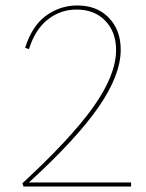

<svg xmlns="http://www.w3.org/2000/svg" viewBox="-20 -683 533 703"><path d="M460 -15V0H66L62 -12Q240 -176 322.5 -292.5Q405 -409 405 -500Q405 -566 365.5 -607Q326 -648 260 -648Q202 -648 155.5 -612Q109 -576 86 -503L72 -508Q97 -588 148.5 -625.5Q200 -663 263 -663Q335 -663 378.5 -618Q422 -573 422 -501Q422 -408 340.5 -290.5Q259 -173 86 -15Z"/></svg>

Font: Ysabeau Infant Thin
Style: Regular
Weight: 200
Designer: Christian Thalmann (Catharsis Fonts)
Version: Version 0.003